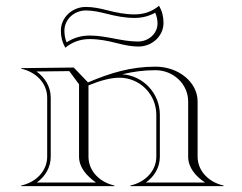

<svg xmlns="http://www.w3.org/2000/svg" viewBox="-20 -631 820 651"><path d="M201.4 -469.2C225.5 -488.8 252.5 -498.5 284.1 -498.5C316.3 -498.5 346.2 -492.3 375.5 -484.9C401.7 -478.2 425 -473.2 449.5 -473.2C496.3 -473.2 534.4 -509.1 534.4 -553.3C534.4 -574.6 529.9 -592.8 519.4 -611.5C495.3 -591.8 468.3 -582.2 436.7 -582.2C404.5 -582.2 374.6 -588.3 345.3 -595.8C319.1 -602.5 295.8 -607.5 271.3 -607.5C224.5 -607.5 186.4 -571.6 186.4 -527.3C186.4 -506.1 190.9 -487.9 201.4 -469.2ZM205.9 -487.4C200.6 -500.2 198.4 -512.5 198.4 -527.3C198.4 -564.4 230.5 -595.5 271.3 -595.5C294.1 -595.5 316.3 -590.8 342.4 -584.2C372 -576.6 403 -570.2 436.7 -570.2C462.3 -570.2 485.9 -576.5 506.3 -588C511.4 -575.7 514.1 -564.5 514.1 -551.2C514.1 -517.5 484.3 -490.2 447.5 -490.2C392.3 -490.2 341.1 -510.5 284.1 -510.5C254.8 -510.5 228.2 -502.2 205.9 -487.4ZM140 -100C140 -51 102 -13 52 -2V0H368V-2C318 -13 280 -51 280 -100V-341.4C313 -355.1 350.7 -367.5 385.1 -367.5C454 -367.5 510 -311.3 510 -242V-100C510 -51 472 -13 422 -2V0H738V-2C688 -13 650 -51 650 -100V-287C650 -352.1 585.9 -405 507 -405C424.4 -405 354.8 -384 278.4 -351.6L230 -402L52 -400V-398C102 -387 140 -349 140 -300ZM248 -345.2V-100C248 -63.9 272.7 -35.3 305.5 -12H104.5C133.6 -32.7 152 -63.3 152 -100V-300C152 -337.4 132 -368.7 103.7 -388.6L214.9 -389.9ZM394.8 -379.2C430.8 -388 467.6 -393 507 -393C568.3 -393 618 -345.5 618 -287V-100C618 -63.4 642 -34.1 675.5 -12H474.5C503.6 -32.7 522 -63.3 522 -100V-242C522 -314.5 465.9 -374 394.8 -379.2Z"/></svg>

Font: SortefaxS01
Style: Medium
Weight: 500
Designer: gluk
Foundry: gluk
Version: Version 0.261